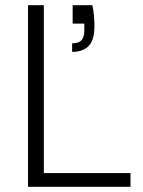

<svg xmlns="http://www.w3.org/2000/svg" viewBox="-20 -720 553 740"><path d="M336 -700Q341 -676 342.5 -656Q344 -636 344 -619Q344 -565 321.5 -542.5Q299 -520 258 -520V-553Q284 -553 294.5 -565.5Q305 -578 305 -604V-629H260V-700ZM149 -700V-53H483V0H88V-700Z"/></svg>

Font: Albert Sans Light
Style: Regular
Weight: 300
Designer: Andreas Rasmussen
Foundry: a.Foundry
Version: Version 1.025